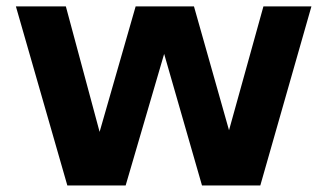

<svg xmlns="http://www.w3.org/2000/svg" viewBox="-20 -566 999 586"><path d="M185.5 0 28.5 -546.5H181L284 -163.5L394 -546.5H572L679 -168.5L784 -546.5H930.5L774.5 0H596.5L481 -401.5L363.5 0Z"/></svg>

Font: Encode Sans Semi Expanded
Style: Bold
Weight: 700
Width: 6
Designer: Multiple Designers
Foundry: Impallari Type
Version: Version 3.000; ttfautohint (v1.8.3) -l 8 -r 50 -G 200 -x 14 